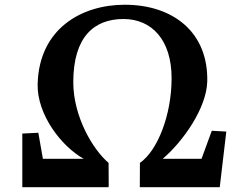

<svg xmlns="http://www.w3.org/2000/svg" viewBox="-20 -782 1042 802"><path d="M73.2 0H433.6L427.7 -10.3L434.1 0L433.6 -101.6C368.2 -156.7 286.1 -294.9 286.1 -438.5C286.1 -627.9 373 -702.6 495.6 -702.6C613.8 -702.6 696.8 -615.7 696.8 -455.1C696.8 -301.8 638.2 -152.8 564.5 -101.6L564 0H897.9L925.3 -232.4L864.7 -235.8L821.8 -118.7H659.7C745.6 -191.9 842.8 -331.1 845.7 -441.4C850.6 -646 704.6 -762.2 501 -762.2C320.3 -762.2 142.6 -661.6 137.2 -429.7C134.8 -303.7 235.4 -171.4 329.6 -118.7H159.2L140.1 -227.5L73.2 -224.1Z"/></svg>

Font: Merriweather
Style: Bold
Weight: 700
Designer: Eben Sorkin ( eben@eyebytes.com )
Foundry: Sorkin Type Co.
Version: Version 1.003